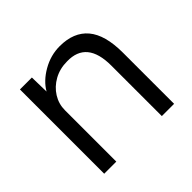

<svg xmlns="http://www.w3.org/2000/svg" viewBox="-132 -687 841 841"><g transform="rotate(-45 288.0 -266.5)"><path d="M73 0V-522H147L149 -433Q173 -475 223.5 -504Q274 -533 330 -533Q417 -533 461.5 -480Q506 -427 506 -317V0H430V-313Q430 -466 306 -463Q261 -463 225 -443Q189 -423 168.5 -390Q148 -357 148 -318V0Z"/></g></svg>

Font: Lexend Deca Light
Style: Regular
Weight: 300
Designer: Bonnie Shaver-Troup, Thomas Jockin
Foundry: Lexend
Version: Version 1.008; ttfautohint (v1.8.4.7-5d5b)